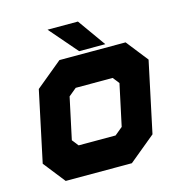

<svg xmlns="http://www.w3.org/2000/svg" viewBox="-103 -782 834 876"><g transform="rotate(-15 314.0 -344.0)"><path d="M100.5 0 19.5 -103 90.5 -437 215.5 -540H528L609 -437L538 -103L413 0ZM155.5 -71H394L474.5 -141L530.5 -403L479 -470H236.5L156 -403L100 -141ZM155.5 -71 100 -141 156 -403 236.5 -470H479L530.5 -403L474.5 -141L394 -71ZM199.5 -141.5H374L411 -172L453 -368L429 -398.5H254.5L217.5 -368L175.5 -172ZM436.5 -556H313L199 -688H342.5ZM348.5 -590 302 -653H302.5L349 -590Z"/></g></svg>

Font: Tourney Thin Black
Style: Italic
Weight: 900
Italic angle: -12°
Version: Version 1.015